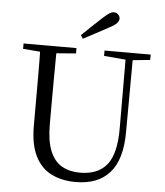

<svg xmlns="http://www.w3.org/2000/svg" viewBox="-62 -1000 921 1070"><g transform="rotate(5 398.5 -464.5)"><path d="M359 -802Q387 -829 415 -855.5Q443 -882 469 -906Q492 -927 506 -936Q520 -945 531 -945Q546 -945 556 -935Q566 -925 566 -912Q566 -900 554.5 -887Q543 -874 512 -858Q478 -839 442.5 -820.5Q407 -802 372 -783ZM401 16Q324 16 265.5 -13Q207 -42 174.5 -106.5Q142 -171 142 -276V-391Q142 -476 142 -560.5Q142 -645 140 -728H232Q231 -645 230.5 -561Q230 -477 230 -391V-291Q230 -199 253 -143Q276 -87 319 -62.5Q362 -38 420 -38Q522 -38 571.5 -100.5Q621 -163 620 -306L619 -728H659L657 -286Q657 -133 591.5 -58.5Q526 16 401 16ZM45 -698V-728H341V-698L201 -687H180ZM498 -698V-728H756V-698L647 -687H626Z"/></g></svg>

Font: Noto Serif KR
Style: Regular
Weight: 400
Designer: Ryoko NISHIZUKA  (kana & ideographs); Frank Grießhammer (Latin, Greek & Cyrillic); Wenlong ZHANG  (bopomofo); Sandoll Co
Foundry: Adobe
Version: Version 2.003-H1;hotconv 1.1.1;makeotfexe 2.6.0